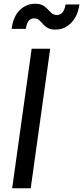

<svg xmlns="http://www.w3.org/2000/svg" viewBox="-20 -1005 444 1025"><path d="M45 0 149 -745H248L144 0ZM277 -847Q250 -847 234.5 -856Q219 -865 209 -877Q199 -889 188.5 -898Q178 -907 161 -907Q145 -907 133.5 -894Q122 -881 118 -851H42Q51 -918 86 -951.5Q121 -985 167 -985Q194 -985 209.5 -976Q225 -967 235.5 -955Q246 -943 256.5 -934Q267 -925 284 -925Q321 -925 330 -981H404Q395 -918 359.5 -882.5Q324 -847 277 -847Z"/></svg>

Font: Plus Jakarta Sans Medium
Style: Italic
Weight: 500
Italic angle: -8°
Designer: Gumpita Rahayu
Foundry: Tokotype
Version: Version 2.071; ttfautohint (v1.8.4.7-5d5b);gftools[0.9.29]